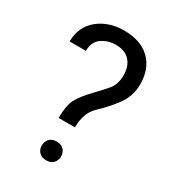

<svg xmlns="http://www.w3.org/2000/svg" viewBox="-177 -818 828 921"><g transform="rotate(30 236.5 -357.5)"><path d="M265.1 -200.2H174.3Q174.8 -271 193.8 -306.2Q212.9 -341.3 258.8 -388.7Q291.5 -422.4 316.9 -452.6Q342.3 -482.9 342.3 -532.7Q342.3 -583 315.4 -612.3Q288.6 -641.6 237.8 -641.6Q194.8 -641.6 161.1 -618.4Q127.4 -595.2 127 -544.4H36.6Q37.6 -627 95.5 -673.8Q153.3 -720.7 237.8 -720.7Q331.1 -720.7 382.1 -670.9Q433.1 -621.1 433.1 -535.2Q433.1 -469.7 394.5 -417.7Q356 -365.7 310.5 -323.7Q265.1 -281.7 265.1 -200.2ZM170.4 -45.4Q170.4 -67.4 184.1 -82.5Q197.8 -97.7 223.6 -97.7Q250 -97.7 263.7 -82.5Q277.3 -67.4 277.3 -45.4Q277.3 -24.4 263.7 -9.3Q250 5.9 223.6 5.9Q197.8 5.9 184.1 -9.3Q170.4 -24.4 170.4 -45.4Z"/></g></svg>

Font: Roboto21382017
Style: Regular
Weight: 400
Designer: Christian Robertson
Foundry: Google
Version: Version 2.138; 2017